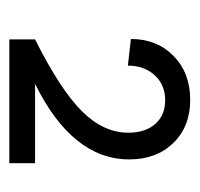

<svg xmlns="http://www.w3.org/2000/svg" viewBox="-28 -750 414 397"><g transform="rotate(90 178.5 -551.0)"><path d="M61 -417Q165 -469.2 209.5 -513.9Q253.9 -558.6 253.9 -609.9Q253.9 -645 235.8 -665.5Q217.8 -686 187 -686Q154.8 -686 135 -664.3Q115.2 -642.6 115.2 -608.9L60.1 -615.2Q60.1 -668.9 95.2 -703.4Q130.4 -737.8 186 -737.8Q241.2 -737.8 275.1 -702.9Q309.1 -668 309.1 -611.8Q309.1 -494.1 152.8 -417H316.9V-363.8H61Z"/></g></svg>

Font: Uncut Sans
Style: Regular
Weight: 400
Designer: Kasper Nordkvist
Foundry: UNCUT.wtf
Version: Version 1.304;Glyphs 3.2 (3246)